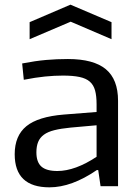

<svg xmlns="http://www.w3.org/2000/svg" viewBox="-20 -798 601 823"><path d="M192 5Q43 5 43 -137Q43 -216 93 -257Q143 -298 254 -307L394 -318V-351Q394 -387 387.5 -410.5Q381 -434 365 -448Q349 -462 321 -468Q293 -474 250 -474Q213 -474 173 -470Q133 -466 82 -456L75 -526Q132 -537 177.5 -541Q223 -545 271 -545Q381 -545 433.5 -501.5Q486 -458 486 -366V0H411L401 -69H395Q287 5 192 5ZM226 -65Q264 -65 306.5 -80.5Q349 -96 394 -126V-261L282 -251Q241 -247 213 -240Q185 -233 168 -220.5Q151 -208 143.5 -189.5Q136 -171 136 -145Q136 -103 157.5 -84Q179 -65 226 -65ZM107 -703 282 -778 458 -703V-630L283 -705L107 -630Z"/></svg>

Font: Encode Sans Wide
Style: Regular
Weight: 400
Designer: Pablo Impallari, Andres Torresi
Foundry: Pablo Impallari, Andres Torresi
Version: Version 1.000; ttfautohint (v1.00) -l 8 -r 50 -G 200 -x 14 -